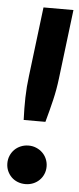

<svg xmlns="http://www.w3.org/2000/svg" viewBox="-53 -756 324 792"><g transform="rotate(5 109.0 -360.0)"><path d="M218.5 -725.5 183.5 -439Q178 -393 167.5 -348.8Q157 -304.5 143.5 -256H53.5Q51.5 -304.5 52.5 -348.8Q53.5 -393 59.5 -439L94.5 -725.5ZM2 -72.5Q2 -89 8.2 -103.8Q14.5 -118.5 25.2 -129.2Q36 -140 51 -146.2Q66 -152.5 83.5 -152.5Q100.5 -152.5 115.2 -146.2Q130 -140 141 -129.2Q152 -118.5 158.2 -103.8Q164.5 -89 164.5 -72.5Q164.5 -55.5 158.2 -41Q152 -26.5 141 -15.8Q130 -5 115.2 1Q100.5 7 83.5 7Q66 7 51 1Q36 -5 25.2 -15.8Q14.5 -26.5 8.2 -41Q2 -55.5 2 -72.5Z"/></g></svg>

Font: Lato Heavy
Style: Italic
Weight: 800
Italic angle: -7°
Designer: Lukasz Dziedzic
Foundry: tyPoland Lukasz Dziedzic
Version: Version 2.007; 2014-02-27